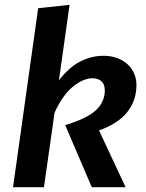

<svg xmlns="http://www.w3.org/2000/svg" viewBox="-20 -775 603 795"><path d="M34 0 138 -741 268 -755 224 -442Q265 -496 311.5 -520Q358 -544 409 -544Q439 -544 464 -535Q489 -526 507 -510Q525 -494 535 -471.5Q545 -449 545 -423Q545 -359 507 -311Q469 -263 390 -235L500 0H360L250 -257Q340 -284 377 -318.5Q414 -353 414 -401Q414 -425 400.5 -438Q387 -451 363 -451Q326 -451 283.5 -417.5Q241 -384 206 -309L162 0Z"/></svg>

Font: Xgbmvzvtohvqztyvzapvmeyoton
Style: Regular
Weight: 500
Italic angle: -8°
Designer: Carrois Corporate & Edenspiekermann
Foundry: Carrois Corporate GbR & Edenspiekermann AG
Version: Version 2.001